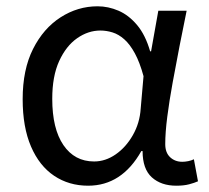

<svg xmlns="http://www.w3.org/2000/svg" viewBox="-20 -577 665 610"><path d="M260 13Q199 13 152 -18.5Q105 -50 78.5 -111.5Q52 -173 52 -262Q52 -356 85 -421.5Q118 -487 172.5 -522Q227 -557 290 -557Q324 -557 356.5 -543Q389 -529 415.5 -497.5Q442 -466 457 -414H460L483 -543H573Q562 -490 550.5 -431Q539 -372 528.5 -314.5Q518 -257 511.5 -206.5Q505 -156 505 -119Q505 -92 520.5 -77.5Q536 -63 559 -63Q568 -63 578 -65Q588 -67 596 -71L609 -1Q598 4 581 8.5Q564 13 540 13Q492 13 462.5 -13.5Q433 -40 433 -97H429Q367 13 260 13ZM279 -64Q315 -64 347.5 -86.5Q380 -109 402 -147.5Q424 -186 427 -232L436 -335Q424 -379 408.5 -407.5Q393 -436 375 -452Q357 -468 337.5 -474Q318 -480 299 -480Q260 -480 225 -455.5Q190 -431 168 -383Q146 -335 146 -263Q146 -168 181.5 -116Q217 -64 279 -64Z"/></svg>

Font: Noto Sans KR
Style: Regular
Weight: 400
Designer: Ryoko NISHIZUKA  (kana, bopomofo & ideographs); Paul D. Hunt (Latin, Greek & Cyrillic); Sandoll Communications , Soo-you
Foundry: Adobe
Version: Version 2.004-H2;hotconv 1.0.118;makeotfexe 2.5.65603